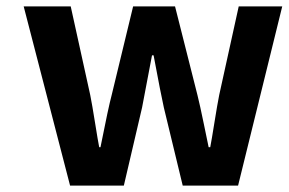

<svg xmlns="http://www.w3.org/2000/svg" viewBox="-20 -580 903 600"><path d="M199 0 54 -560H201L262 -283Q268 -253 277 -196.5Q286 -140 290 -120H294Q319 -246 329 -283L396 -560H527L597 -283Q605 -251 617 -192.5Q629 -134 632 -120H637Q641 -140 650 -196.5Q659 -253 665 -283L726 -560H862L724 0H551L492 -244Q483 -284 460 -407H455Q427 -258 424 -244L367 0Z"/></svg>

Font: NotoSansHansBold
Style: Bold
Weight: 700
Designer: Ryoko NISHIZUKA  (kana & ideographs); Paul D. Hunt (Latin, Greek & Cyrillic); Wenlong ZHANG  (bopomofo); Sandoll Communi
Foundry: Adobe Systems Incorporated
Version: Version 1.00;December 8, 2021;FontCreator 13.0.0.2675 64-bit